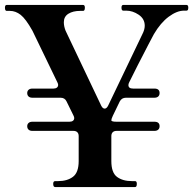

<svg xmlns="http://www.w3.org/2000/svg" viewBox="-27 -756 781 776"><path d="M727 -736Q734 -736 734 -725Q734 -713 727 -713H717Q688 -713 655 -688.5Q622 -664 595 -618Q586 -602 529 -491L495 -423Q492 -417 492 -412Q492 -398 511 -398H597Q618 -398 618 -380Q618 -371 612.5 -366Q607 -361 597 -361H482Q465 -361 457 -346L429 -288Q423 -275 423 -270Q423 -264 444 -264H597Q618 -264 618 -246Q618 -237 612.5 -232Q607 -227 597 -227H444Q434 -227 428.5 -221.5Q423 -216 423 -206V-105Q423 -58 446 -41Q469 -24 506 -24H519Q526 -24 526 -13Q526 0 519 0H196Q188 0 188 -13Q188 -24 196 -24H208Q245 -24 268 -41.5Q291 -59 291 -105V-206Q291 -216 285.5 -221.5Q280 -227 270 -227H104Q94 -227 88.5 -232Q83 -237 83 -246Q83 -254 88.5 -259Q94 -264 104 -264H254Q263 -264 268 -268Q273 -272 273 -279Q273 -283 270 -289L242 -346Q235 -361 218 -361H104Q94 -361 88.5 -366Q83 -371 83 -380Q83 -388 88.5 -393Q94 -398 104 -398H189Q198 -398 203 -402Q208 -406 208 -413Q208 -417 205 -423L104 -632Q77 -680 56.5 -696Q36 -712 13 -712H0Q-7 -712 -7 -725Q-7 -736 0 -736H309Q316 -736 316 -725Q316 -712 309 -712H297Q268 -712 249.5 -700.5Q231 -689 231 -666Q231 -650 238 -632L382 -329Q388 -317 396 -317Q404 -317 410 -329L548 -617Q558 -636 558 -652Q558 -680 533.5 -696.5Q509 -713 483 -713H471Q464 -713 464 -725Q464 -736 471 -736Z"/></svg>

Font: Shippori Mincho B1
Style: Bold
Weight: 700
Designer: FONTDASU
Foundry: FONTDASU / Google Inc. / but / Adobe
Version: Version 3.110; ttfautohint (v1.8.3)